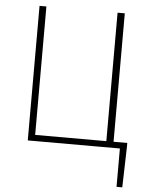

<svg xmlns="http://www.w3.org/2000/svg" viewBox="-61 -776 806 1032"><g transform="rotate(5 342.0 -259.5)"><path d="M644 -33V-13L638 207H607V0H110V-726H147V-33H531V-726H570V-33Z"/></g></svg>

Font: SpoqaHanSansJP-Thin
Style: Regular
Weight: 250
Designer: [Source Han Sans]
Ryoko NISHIZUKA  (kana & ideographs); Paul D. Hunt (Latin, Greek & Cyrillic); Wenlong ZHANG  (bopomofo
Foundry: Spoqa (http://bi.spoqa.com)
Version: Version 1.002.20150607